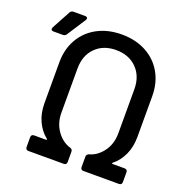

<svg xmlns="http://www.w3.org/2000/svg" viewBox="-131 -846 911 961"><g transform="rotate(20 324.0 -366.0)"><path d="M109 -15V-68Q109 -75 113 -79Q117 -83 124 -83H188Q191 -83 192 -85Q193 -87 190 -89Q156 -116 137 -158Q118 -200 118 -252V-469Q118 -540 149 -594Q180 -648 236 -678Q292 -708 365 -708Q439 -708 495 -678Q551 -648 582 -594Q613 -540 613 -469V-252Q613 -200 594 -158Q575 -116 541 -89Q538 -87 539 -85Q540 -83 543 -83H607Q614 -83 618 -79Q622 -75 622 -68V-15Q622 -8 618 -4Q614 0 607 0H417Q410 0 406 -4Q402 -8 402 -15V-71Q402 -83 415 -88Q457 -99 487 -139.5Q517 -180 517 -237V-471Q517 -541 475 -583Q433 -625 365 -625Q297 -625 255.5 -583Q214 -541 214 -471V-237Q214 -181 243.5 -140Q273 -99 315 -87Q328 -83 328 -70V-15Q328 -8 324 -4Q320 0 313 0H124Q117 0 113 -4Q109 -8 109 -15ZM25 -615 27 -623 80 -721Q86 -732 98 -732H160Q166 -732 169.5 -729.5Q173 -727 173 -723Q173 -718 170 -714L106 -615Q100 -605 88 -605H37Q25 -605 25 -615Z"/></g></svg>

Font: Barlow_Medium_SS
Style: Regular
Weight: 500
Designer: Jeremy Tribby
Foundry: Jeremy Tribby
Version: Version 1.101 August 23, 2024